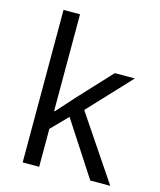

<svg xmlns="http://www.w3.org/2000/svg" viewBox="-111 -820 750 900"><g transform="rotate(15 263.5 -370.0)"><path d="M85 0H165V-184L242 -263L413 0H510L300 -312L491 -516H394L248 -359L169 -271H165V-740H85Z"/></g></svg>

Font: IBM Plex Arabic
Style: Regular
Weight: 400
Designer: Mike Abbink, Paul van der Laan, Pieter van Rosmalen, Wael Morcos, Khajak Apelian
Foundry: Bold Monday
Version: Version 1.0